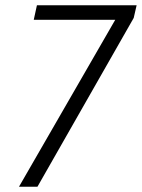

<svg xmlns="http://www.w3.org/2000/svg" viewBox="-20 -708 538 728"><path d="M52 0 417 -633H108L120 -688H498L487 -640L122 0Z"/></svg>

Font: Saira SemiCondensed Light
Style: Italic
Weight: 300
Width: 4
Italic angle: -12°
Designer: Hector Gatti with collaboration of the Omnibus-Type team
Foundry: Omnibus-Type
Version: Version 1.101